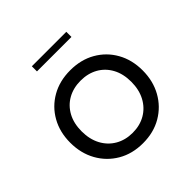

<svg xmlns="http://www.w3.org/2000/svg" viewBox="-182 -855 1020 1020"><g transform="rotate(-45 328.0 -344.5)"><path d="M328 9.5Q248 9.5 186.8 -26.2Q125.5 -62 90.8 -124.2Q56 -186.5 56 -266Q56 -345.5 90.8 -407Q125.5 -468.5 186.8 -503.5Q248 -538.5 328 -538.5Q408 -538.5 469.2 -503.5Q530.5 -468.5 565.2 -407Q600 -345.5 600 -266Q600 -186.5 565.2 -124.2Q530.5 -62 469.2 -26.2Q408 9.5 328 9.5ZM328 -68.5Q383 -68.5 425 -93Q467 -117.5 490.8 -162Q514.5 -206.5 514.5 -266Q514.5 -325.5 490.8 -369.2Q467 -413 425 -436.8Q383 -460.5 328 -460.5Q273.5 -460.5 231.2 -436.8Q189 -413 165.2 -369.2Q141.5 -325.5 141.5 -266Q141.5 -206.5 165.2 -162Q189 -117.5 231.2 -93Q273.5 -68.5 328 -68.5ZM199 -659V-697.5H458V-659Z"/></g></svg>

Font: Epilogue
Style: Regular
Weight: 400
Designer: Tyler Finck
Foundry: Etcetera Type Co
Version: Version 2.112